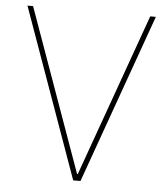

<svg xmlns="http://www.w3.org/2000/svg" viewBox="-52 -774 720 821"><g transform="rotate(5 308.0 -363.5)"><path d="M32.7 -727.3H56.8L306.8 -28.4H309.7L559.7 -727.3H583.8L323.9 0H292.6Z"/></g></svg>

Font: Inter P Thin
Style: Regular
Weight: 100
Designer: Rasmus Andersson
Foundry: rsms
Version: Version 3.018;git-588b23468